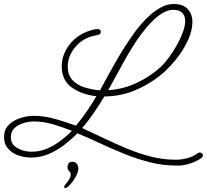

<svg xmlns="http://www.w3.org/2000/svg" viewBox="-59 -734 1033 958"><path d="M817 92Q754 92 690.5 76Q627 60 564.5 35Q502 10 442.5 -18Q383 -46 327 -69Q299 -40 263 -12Q227 16 185 34Q143 52 96 52Q61 52 30 40.5Q-1 29 -20 6Q-39 -17 -39 -49Q-39 -86 -16.5 -109.5Q6 -133 40.5 -144.5Q75 -156 112 -156Q162 -156 218 -140Q274 -124 320 -107Q349 -142 374.5 -179Q400 -216 422 -254Q348 -262 298.5 -298Q249 -334 249 -403Q249 -453 278.5 -498.5Q308 -544 359 -569Q373 -576 393 -582.5Q413 -589 428 -589Q444 -589 444 -575Q444 -563 430 -560Q416 -556 402.5 -553.5Q389 -551 375 -544Q332 -524 305.5 -484.5Q279 -445 279 -402Q279 -360 302 -335Q325 -310 361.5 -298.5Q398 -287 440 -283Q479 -356 520.5 -429Q562 -502 611 -570Q625 -590 646 -614.5Q667 -639 693.5 -662Q720 -685 749 -699.5Q778 -714 808 -714Q855 -714 878 -688.5Q901 -663 901 -625Q901 -583 881 -538Q861 -493 830.5 -452.5Q800 -412 768 -382Q710 -327 630 -290Q550 -253 462 -253Q437 -212 410 -172Q383 -132 351 -95Q404 -71 460 -44Q516 -17 575 7.5Q634 32 695 47.5Q756 63 817 63Q845 63 874.5 55.5Q904 48 925 32Q930 27 937 27Q944 27 949 31.5Q954 36 954 41Q954 46 949 51Q937 62 916.5 71.5Q896 81 874 86.5Q852 92 835 92ZM481 -284Q557 -289 624.5 -321Q692 -353 744 -401Q763 -419 784 -447.5Q805 -476 823.5 -509Q842 -542 853.5 -573.5Q865 -605 865 -629Q865 -654 850.5 -669.5Q836 -685 806 -685Q781 -685 756 -671Q731 -657 709 -636Q687 -615 669 -593Q651 -571 639 -555Q596 -494 556.5 -421.5Q517 -349 481 -284ZM99 23Q140 23 176 7.5Q212 -8 243.5 -32Q275 -56 300 -81Q258 -98 208 -113Q158 -128 111 -128Q84 -128 57 -119.5Q30 -111 12.5 -94Q-5 -77 -5 -49Q-5 -24 10.5 -8.5Q26 7 50 15Q74 23 99 23ZM281 197Q274 204 267 204Q261 204 261 198Q261 194 265 189Q294 156 294 139Q294 126 286 120Q278 114 278 98Q278 90 283 81.5Q288 73 304 73Q316 73 324 82.5Q332 92 332 107Q332 123 319.5 147Q307 171 281 197Z"/></svg>

Font: Ms Madi
Style: Regular
Weight: 400
Designer: Robert E. Leuschke
Foundry: Robert E. Leuschke
Version: Version 1.010; ttfautohint (v1.8.3)